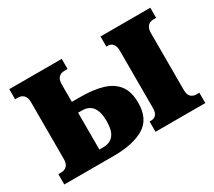

<svg xmlns="http://www.w3.org/2000/svg" viewBox="-106 -736 1044 935"><g transform="rotate(-30 416.5 -268.0)"><path d="M533 0V-58H543Q559 -58 569.5 -69.5Q580 -81 580 -108V-428Q580 -454 569.5 -466.5Q559 -479 543 -479H533V-536H813V-479H797Q778 -479 766 -466.5Q754 -454 754 -428V-108Q754 -81 766 -69.5Q778 -58 797 -58H813V0ZM20 0V-58H37Q55 -58 67.5 -70Q80 -82 80 -108V-428Q80 -455 67.5 -467Q55 -479 37 -479H20V-536H315V-479H296Q277 -479 265 -467Q253 -455 253 -428V-330H300Q372 -330 423.5 -315Q475 -300 503 -264Q531 -228 531 -165Q531 -74 469 -37Q407 0 300 0ZM253 -62H275Q313 -62 333 -86.5Q353 -111 353 -165Q353 -269 275 -269H253Z"/></g></svg>

Font: Noto Serif Condensed Black
Style: Regular
Weight: 900
Width: 3
Designer: Monotype Design Team
Foundry: Monotype Imaging Inc.
Version: Version 2.015; ttfautohint (v1.8.4.7-5d5b)